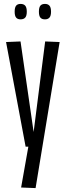

<svg xmlns="http://www.w3.org/2000/svg" viewBox="-20 -750 337 982"><path d="M88 209 125 0H111L11 -535L85 -538L152 -75L211 -538L285 -535L162 212ZM210 -651Q194 -651 186.5 -660Q179 -669 179 -690Q179 -712 186.5 -721Q194 -730 210 -730Q225 -730 233 -721Q241 -712 241 -690Q241 -669 233 -660Q225 -651 210 -651ZM85 -651Q70 -651 62.5 -660Q55 -669 55 -690Q55 -712 62.5 -721Q70 -730 85 -730Q101 -730 109 -721Q117 -712 117 -690Q117 -669 109 -660Q101 -651 85 -651Z"/></svg>

Font: Georama ExtraCondensed
Style: Regular
Weight: 400
Width: 2
Designer: Jean-Baptiste Levee
Foundry: Production Type
Version: Version 1.000